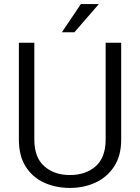

<svg xmlns="http://www.w3.org/2000/svg" viewBox="-20 -923 693 953"><path d="M504.4 -710.9H581.5V-230Q581.5 -149.9 546.6 -96.7Q511.7 -43.5 454.1 -16.8Q396.5 9.8 327.1 9.8Q255.9 9.8 198.2 -16.8Q140.6 -43.5 107.2 -96.7Q73.7 -149.9 73.7 -230V-710.9H150.4V-230Q150.4 -141.6 199.7 -97.9Q249 -54.2 327.1 -54.2Q405.8 -54.2 455.1 -97.9Q504.4 -141.6 504.4 -230ZM287.1 -762.7 381.3 -902.8H470.7L349.1 -762.7Z"/></svg>

Font: Vazirmatn RD FD Light
Style: Regular
Weight: 300
Designer: Saber Rastikerdar
Foundry: Saber Rastikerdar
Version: Version 33.003